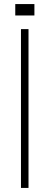

<svg xmlns="http://www.w3.org/2000/svg" viewBox="-20 -923 243 943"><path d="M120 0H83V-780H120ZM111 -847H55V-903H111ZM149 -847H93V-903H149Z"/></svg>

Font: Tanohe Sans ExtraLight
Style: Regular
Weight: 250
Designer: Village Type and Design LLC & Cristiano Sobral
Foundry: Cooper Hewitt Smithsonian Design Museum
Version: Version 1.00;September 29, 2021;FontCreator 13.0.0.2655 64-b